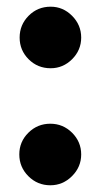

<svg xmlns="http://www.w3.org/2000/svg" viewBox="-20 -532 297 568"><path d="M128.9 -166Q166.5 -166 193.4 -139.2Q220.2 -112.3 220.2 -75.2Q220.2 -38.1 193.1 -11Q166 16.1 128.9 16.1Q90.8 16.1 64 -10.7Q37.1 -37.6 37.1 -75.2Q37.1 -112.8 64 -139.4Q90.8 -166 128.9 -166ZM129.9 -512.2Q166.5 -512.2 193.4 -485.1Q220.2 -458 220.2 -420.9Q220.2 -383.8 193.4 -356.9Q166.5 -330.1 129.9 -330.1Q91.3 -330.1 64.7 -356.7Q38.1 -383.3 38.1 -420.9Q38.1 -458.5 64.7 -485.4Q91.3 -512.2 129.9 -512.2Z"/></svg>

Font: LT Saeada
Style: Bold
Weight: 700
Designer: Daniel Lyons
Foundry: LyonsType
Version: Version 1.001